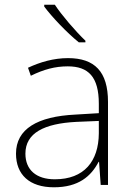

<svg xmlns="http://www.w3.org/2000/svg" viewBox="-20 -786 561 816"><path d="M213 -766H168V-758C200 -715 263 -648 315 -606H343V-613C301 -653 241 -723 213 -766ZM269 -539C208 -539 150 -522 99 -498L111 -464C166 -491 214 -504 268 -504C356 -504 400 -459 400 -345V-305L300 -299C139 -291 48 -238 48 -133C48 -44 105 10 209 10C314 10 367 -37 399 -98H401L408 0H439V-353C439 -482 382 -539 269 -539ZM304 -268 400 -272V-219C399 -101 338 -24 213 -24C134 -24 88 -64 88 -133C88 -221 168 -261 304 -268Z"/></svg>

Font: Noto Sans Myanmar ExtraLight
Style: Regular
Weight: 200
Designer: Monotype Design Team
Foundry: Monotype Imaging Inc.
Version: Version 2.107